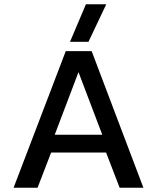

<svg xmlns="http://www.w3.org/2000/svg" viewBox="-20 -885 740 905"><path d="M310 -688 385 -865H481L397 -688ZM44 0 290 -644H412L656 0H544L480 -166H221L157 0ZM238 -250H462L350 -545Z"/></svg>

Font: Kanit
Style: Regular
Weight: 400
Designer: Katatrad Team
Foundry: CadsonDemak
Version: Version 2.000; ttfautohint (v1.8.3)